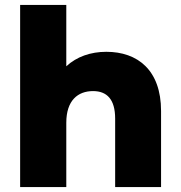

<svg xmlns="http://www.w3.org/2000/svg" viewBox="-20 -762 736 782"><path d="M413 -551C349 -551 292 -531 250 -492V-742H62V0H250V-262C250 -353 297 -391 359 -391C415 -391 449 -358 449 -279V0H636V-310C636 -477 540 -551 413 -551Z"/></svg>

Font: Montserrat-Alt1 ExtBd
Style: Regular
Weight: 800
Designer: Differentunic
Foundry: Differentunic
Version: Version 7.222